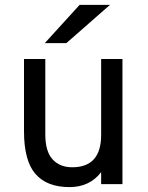

<svg xmlns="http://www.w3.org/2000/svg" viewBox="-20 -752 603 784"><path d="M163 -576 305 -732H429L251 -576ZM393 0V-49Q346 12 264 12Q171 12 124.5 -42Q78 -96 78 -216V-511H165V-203Q165 -134 194.5 -101.5Q224 -69 275 -69Q393 -69 393 -201V-511H480V0Z"/></svg>

Font: Overpass
Style: Regular
Weight: 400
Designer: Delve Withrington, Thomas Jockin
Foundry: Delve Fonts
Version: Version 3.000;DELV;Overpass